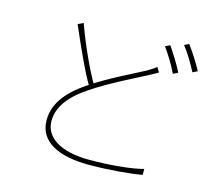

<svg xmlns="http://www.w3.org/2000/svg" viewBox="-112 -928 1225 1091"><g transform="rotate(15 500.0 -382.5)"><path d="M747 -587 730 -615C714 -602 699 -593 679 -581C610 -543 479 -483 370 -409C253 -331 200 -251 200 -161C200 -33 321 23 497 23C617 23 743 11 808 -1V-36C741 -17 609 -5 494 -5C317 -5 228 -70 228 -164C228 -246 284 -320 387 -387C491 -457 620 -518 693 -557C715 -569 733 -578 747 -587ZM261 -748 229 -733C281 -614 342 -475 388 -402L411 -418C365 -496 305 -625 261 -748ZM769 -753 741 -740C769 -702 806 -641 825 -600L853 -614C831 -659 794 -717 769 -753ZM871 -788 844 -775C874 -738 907 -682 930 -637L958 -651C938 -690 898 -752 871 -788Z"/></g></svg>

Font: Source Han Sans JP VF
Style: Regular
Weight: 250
Designer: Ryoko NISHIZUKA 西塚涼子 (kana, bopomofo & ideographs); Paul D. Hunt (Latin, Greek & Cyrillic); Sandoll Communications 산돌커뮤니
Foundry: Adobe
Version: Version 2.004;hotconv 1.0.118;makeotfexe 2.5.65603